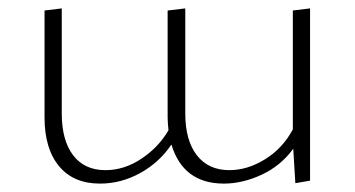

<svg xmlns="http://www.w3.org/2000/svg" viewBox="-20 -433 844 457"><path d="M677 -408 718 -413V-3L683 3L678 -79Q648 -38 602.5 -17Q557 4 513 4Q416 4 388 -89Q359 -46 313.5 -21Q268 4 218 4Q155 4 120.5 -37.5Q86 -79 86 -154V-408L127 -413V-163Q127 -99 154 -63.5Q181 -28 231 -28Q276 -28 317 -55.5Q358 -83 381 -123Q379 -143 379 -154V-408L421 -413V-163Q421 -99 448.5 -63.5Q476 -28 526 -28Q569 -28 611 -54Q653 -80 677 -125Z"/></svg>

Font: EauTestInfant Light
Style: Regular
Weight: 300
Designer: Christian Thalmann (Catharsis Fonts)
Version: Version 0.001;PS 000.001;hotconv 1.0.88;makeotf.lib2.5.64775